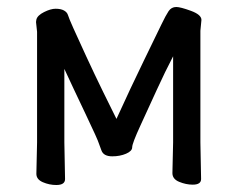

<svg xmlns="http://www.w3.org/2000/svg" viewBox="-20 -513 679 549"><path d="M141 16Q121 16 102.5 8Q84 0 84 -16L86 -106V-422L83 -450L84 -457Q87 -469 106 -478.5Q125 -488 139 -488Q154 -488 163 -483Q172 -478 174.5 -469.5Q177 -461 189.5 -433Q202 -405 226.5 -352Q251 -299 275 -250Q299 -201 313 -173Q354 -263 391.5 -340Q429 -417 441.5 -443Q454 -469 462 -481Q470 -493 484 -493Q496 -493 526 -482Q556 -471 556 -456L553 -425V-106L555 -1Q555 15 531 15Q512 15 492.5 7Q473 -1 473 -18L475 -106V-352Q452 -308 428.5 -256.5Q405 -205 381.5 -154Q358 -103 358 -92Q358 -81 340.5 -73.5Q323 -66 301 -66Q276 -66 270 -83L263 -102Q260 -113 224 -188.5Q188 -264 164 -316V-106L166 -1Q166 16 141 16Z"/></svg>

Font: LXGW WenKai TC
Style: Bold
Weight: 700
Designer: LXGW / Fontworks Inc.
Foundry: LXGW / Fontworks Inc.
Version: Version 1.330;April 28, 2024